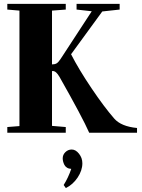

<svg xmlns="http://www.w3.org/2000/svg" viewBox="-20 -683 731 988"><path d="M17.6 0V-29.3L80.1 -34.2V-628.4L17.6 -633.8V-663.1H318.4V-633.8L247.6 -628.4V-351.6H248Q262.2 -351.6 271.2 -356.9Q280.3 -362.3 291 -378.4L452.1 -625L374 -633.8V-663.1H595.7V-633.8L506.3 -624L345.7 -403.8Q385.7 -325.7 450.7 -229.2Q515.6 -132.8 567.9 -72.8Q603.5 -32.2 685.1 -24.4V0H439Q404.3 -79.1 286.6 -286.6Q269 -317.4 252.4 -317.4H247.6V-35.2L318.4 -29.3V0ZM318.8 284.7 307.6 269Q331.1 231.9 346.7 186Q334 185.5 324.7 179.7Q315.4 173.8 311 164.8Q306.6 155.8 304.7 147.7Q302.7 139.6 302.7 131.8Q302.7 113.3 316.4 99.9Q330.1 86.4 349.1 86.4Q369.6 86.4 386.7 108.2Q403.8 129.9 403.8 157.2Q403.8 194.3 379.4 230.7Q355 267.1 318.8 284.7Z"/></svg>

Font: Elstob Grade
Style: Regular
Weight: 400
Designer: Peter S. Baker
Version: Version 1.015